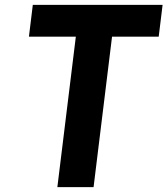

<svg xmlns="http://www.w3.org/2000/svg" viewBox="-20 -770 689 790"><path d="M649 -750 633 -619H441L365 0H216L292 -619H99L115 -750Z"/></svg>

Font: Orkney
Style: BoldItalic
Weight: 700
Designer: Samuel Oakes and Alfredo Marco Pradil
Foundry: Alfredo Marco Pradil
Version: 1.0; ttfautohint (v1.5)